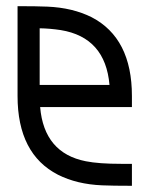

<svg xmlns="http://www.w3.org/2000/svg" viewBox="-20 -599 482 619"><path d="M405.3 0Q343.3 0 309.1 -1.5Q228 -4.9 167 -35.6Q36.6 -102.5 36.6 -289.6V-579.1Q98.6 -579.1 132.8 -577.6Q213.9 -574.2 275.4 -543.5Q405.3 -476.1 405.3 -289.6V-253.9H109.4Q122.1 -105.5 256.8 -79.1Q298.3 -70.8 370.1 -70.8H405.3ZM333 -325.2Q319.8 -478.5 175.8 -502Q140.6 -507.3 107.9 -507.8V-325.2Z"/></svg>

Font: Greenwashing Machine
Style: Regular
Weight: 400
Designer: Tup Wanders
Foundry: Free font, DO NOT SELL
Version: Version 1.00;August 10, 2023;FontCreator 11.5.0.2430 64-bit